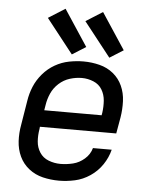

<svg xmlns="http://www.w3.org/2000/svg" viewBox="-54 -813 685 867"><g transform="rotate(5 288.0 -380.0)"><path d="M246 8Q281 8 317.5 0Q354 -8 386.5 -30Q419 -52 440.5 -84Q462 -116 471 -152H386Q378 -123 354.5 -102.5Q331 -82 302.5 -75Q274 -68 246 -68Q218 -68 192 -78Q166 -88 151.5 -110.5Q137 -133 135 -160.5Q133 -188 138 -217L139 -227H485L498 -301Q504 -338 502.5 -375Q501 -412 486.5 -444Q472 -476 445 -498Q418 -520 382.5 -529Q347 -538 310 -538Q278 -538 244.5 -531.5Q211 -525 180.5 -507.5Q150 -490 126.5 -462.5Q103 -435 90 -403.5Q77 -372 72 -339L54 -229Q47 -191 49 -154Q51 -117 66 -85Q81 -53 109 -31Q137 -9 172.5 -0.5Q208 8 246 8ZM412 -303H152L156 -327Q160 -354 171.5 -380Q183 -406 205 -426Q227 -446 254.5 -454.5Q282 -463 309 -463Q336 -463 361.5 -452.5Q387 -442 400.5 -419.5Q414 -397 416 -369.5Q418 -342 414 -314ZM424 -565 486 -604 378 -768 302 -720ZM254 -565 316 -604 208 -768 132 -720Z"/></g></svg>

Font: Iosevka Sparkle Oblique
Style: Regular
Weight: 400
Italic angle: -9°
Designer: Belleve Invis
Foundry: Belleve Invis
Version: Version 4.5.0; ttfautohint (v1.8.3)